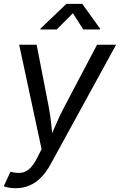

<svg xmlns="http://www.w3.org/2000/svg" viewBox="-29 -781 630 1009"><path d="M-9.3 197.8 25.9 121.6 34.2 123.5Q61 129.9 83.7 126.7Q106.4 123.5 126.7 105.2Q147 86.9 166.5 48.3L189.5 2.9L71.8 -545.9H163.6L226.6 -222.2Q236.3 -171.9 241 -121.8Q245.6 -71.8 252 -24.9H219.7Q241.7 -71.8 262.7 -121.8Q283.7 -171.9 310.5 -222.2L481 -545.9H581.1L237.3 81.5Q213.9 124.5 185.8 152.6Q157.7 180.7 124.8 194.3Q91.8 208 52.7 208Q31.2 208 14.4 204.6Q-2.4 201.2 -9.3 197.8ZM269 -626H182.6L183.6 -630.4L319.8 -760.7H403.3L497.1 -630.4L496.1 -626H408.7L354 -711.4Z"/></svg>

Font: Inter Variable
Style: Italic
Weight: 400
Italic angle: -9.39999°
Designer: Rasmus Andersson
Foundry: rsms
Version: Version 4.001;git-9221beed3